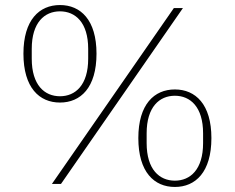

<svg xmlns="http://www.w3.org/2000/svg" viewBox="-20 -730 932 762"><path d="M222 0 706 -698H670L186 0ZM218 -323C300 -323 363 -382 363 -517C363 -651 300 -710 218 -710C136 -710 73 -651 73 -517C73 -382 136 -323 218 -323ZM218 -348C157 -348 106 -392 106 -497V-536C106 -641 157 -685 218 -685C279 -685 330 -641 330 -536V-497C330 -392 279 -348 218 -348ZM674 12C756 12 819 -47 819 -182C819 -316 756 -375 674 -375C592 -375 529 -316 529 -182C529 -47 592 12 674 12ZM674 -13C613 -13 562 -57 562 -162V-201C562 -306 613 -350 674 -350C735 -350 786 -306 786 -201V-162C786 -57 735 -13 674 -13Z"/></svg>

Font: IBM Plex Thai ExtraLight
Style: Regular
Weight: 200
Designer: Mike Abbink, Paul van der Laan, Pieter van Rosmalen, Ben Mitchell, Mark Frömberg
Foundry: Bold Monday
Version: Version 1.0